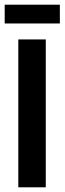

<svg xmlns="http://www.w3.org/2000/svg" viewBox="-32 -798 275 818"><path d="M-12 -778H223V-698H-12ZM46 -630H163V0H46Z"/></svg>

Font: Pragati Narrow
Style: Bold
Weight: 700
Designer: Hector Gatti, Marcela Romero, Pablo Cosgaya and Nicolas Silva
Foundry: Omnibus-Type
Version: Version 1.010; ttfautohint (v1.3)